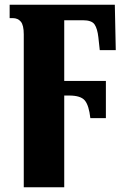

<svg xmlns="http://www.w3.org/2000/svg" viewBox="-20 -556 542 816"><path d="M81 -410Q81 -449 68.5 -464Q56 -479 34 -479H21V-536H468L472 -343H404L398 -398Q394 -434 382 -452Q370 -470 332 -470H253V-212H430V-54H364Q358 -108 340.5 -129Q323 -150 274 -150H253V240H81Z"/></svg>

Font: Noto Serif Condensed Black
Style: Regular
Weight: 900
Width: 3
Designer: Monotype Design Team
Foundry: Monotype Imaging Inc.
Version: Version 2.015; ttfautohint (v1.8.4.7-5d5b)